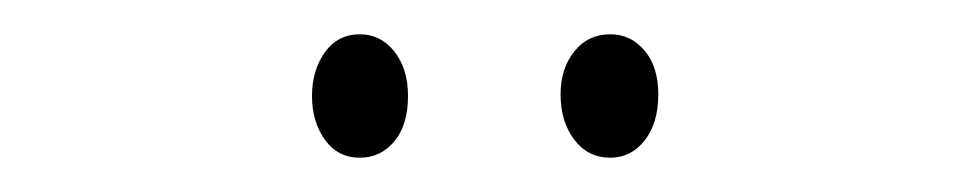

<svg xmlns="http://www.w3.org/2000/svg" viewBox="-20 -720 567 112"><path d="M162 -664Q162 -679 169.5 -689.5Q177 -700 190 -700Q202 -700 210 -690Q218 -680 218 -664Q218 -647 210 -637.5Q202 -628 190 -628Q177 -628 169.5 -638.5Q162 -649 162 -664ZM307 -665Q307 -680 315 -690Q323 -700 336 -700Q348 -700 356 -690.5Q364 -681 364 -665Q364 -648 356 -638Q348 -628 336 -628Q323 -628 315 -638.5Q307 -649 307 -665Z"/></svg>

Font: Noto Sans Malayalam ExtraCondensed ExtraLight
Style: Regular
Weight: 200
Width: 2
Designer: Jelle Bosma - Monotype Design Team
Foundry: Monotype Imaging Inc.
Version: Version 2.104; ttfautohint (v1.8.4.7-5d5b)